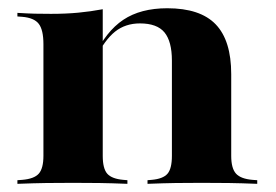

<svg xmlns="http://www.w3.org/2000/svg" viewBox="-20 -450 675 470"><path d="M158.9 -2.4Q121.8 -2.4 93.1 -2Q64.5 -1.6 22.6 0V-8.9L33.9 -9.7Q63.7 -12.1 75 -25Q86.3 -37.9 86.3 -68.5V-209.7H231.5V-68.5Q231.5 -37.1 242.7 -24.6Q254 -12.1 282.3 -9.7L291.9 -8.9V0Q251.6 -1.6 223.4 -2Q195.2 -2.4 158.9 -2.4ZM86.3 -209.7V-341.9Q86.3 -376.6 75 -391.5Q63.7 -406.5 33.9 -408.9L22.6 -409.7V-418.5Q48.4 -416.9 65.3 -416.5Q82.3 -416.1 104.8 -416.1Q141.9 -416.1 171.8 -419Q201.6 -421.8 231.5 -427.4V-418.5V-209.7ZM400.8 -209.7V-301.6Q400.8 -348.4 382.7 -370.6Q364.5 -392.7 322.6 -392.7Q287.1 -392.7 261.7 -372.6Q236.3 -352.4 212.9 -305.6L209.7 -310.5Q239.5 -373.4 281.9 -401.6Q324.2 -429.8 389.5 -429.8Q470.2 -429.8 508.1 -390.3Q546 -350.8 546 -268.5V-209.7ZM473.4 -2.4Q437.1 -2.4 409.7 -2Q382.3 -1.6 341.1 0V-8.9L350.8 -9.7Q379 -12.1 389.9 -24.6Q400.8 -37.1 400.8 -68.5V-209.7H546V-68.5Q546 -37.9 557.7 -25Q569.4 -12.1 598.4 -9.7L609.7 -8.9V0Q569.4 -1.6 540.3 -2Q511.3 -2.4 473.4 -2.4Z"/></svg>

Font: Playfair 144pt SemiExpanded Black
Style: Regular
Weight: 900
Width: 6
Designer: Claus Eggers Sørensen
Foundry: Claus Eggers Sørensen
Version: Version 2.203